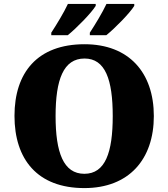

<svg xmlns="http://www.w3.org/2000/svg" viewBox="-20 -951 860 981"><path d="M439 -784V-771H523C568 -807 645 -886 666 -921V-931H524C503 -886 467 -827 439 -784ZM242 -784V-771H326C371 -807 448 -886 469 -921V-931H327C306 -886 270 -827 242 -784ZM411 10C639 10 766 -137 766 -358C766 -580 639 -725 412 -725C171 -725 54 -580 54 -359C54 -137 171 10 411 10ZM411 -63C304 -63 264 -172 264 -358C264 -544 304 -652 412 -652C518 -652 556 -544 556 -358C556 -172 518 -63 411 -63Z"/></svg>

Font: Noto Serif Gurmukhi Black
Style: Regular
Weight: 900
Designer: Vaibhav Singh and the Monotype Design Team
Foundry: Monotype Imaging Inc.
Version: Version 2.004